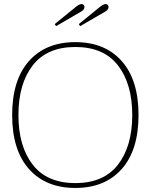

<svg xmlns="http://www.w3.org/2000/svg" viewBox="-20 -918 744 948"><path d="M250 -799 357 -886Q373 -898 383 -898Q389 -898 393 -894Q397 -890 397 -884Q397 -870 381 -861L257 -789ZM369 -799 476 -886Q492 -898 502 -898Q508 -898 512 -894Q516 -890 516 -884Q516 -870 500 -861L376 -789ZM40 -350Q40 -523 123 -616.5Q206 -710 352 -710Q498 -710 581 -616.5Q664 -523 664 -350Q664 -177 581 -83.5Q498 10 352 10Q206 10 123 -83.5Q40 -177 40 -350ZM633 -350Q633 -504 562.5 -595Q492 -686 352 -686Q212 -686 141.5 -595Q71 -504 71 -350Q71 -196 141.5 -105Q212 -14 352 -14Q492 -14 562.5 -105Q633 -196 633 -350Z"/></svg>

Font: Taviraj Thin
Style: Regular
Weight: 250
Designer: Katatrad Team
Foundry: CadsonDemak
Version: Version 1.001